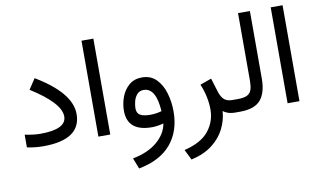

<svg xmlns="http://www.w3.org/2000/svg" viewBox="-89 -858 2190 1314"><g transform="rotate(-10 1006.0 -201.0)"><path d="M47.9 -101.1Q110.4 -88.4 154.8 -88.4Q336.4 -88.4 336.4 -177.7Q336.4 -270.5 134.3 -397.9L182.1 -470.2Q422.4 -326.7 422.4 -179.2Q422.4 -1 161.1 -1Q130.4 -1 102.1 -4.2Q73.7 -7.3 47.9 -12.7Z M542.5 -667H625V-0.5H542.5Z M996.1 -12.2Q979.5 -6.8 955.8 -3.4Q932.1 0 916 0Q745.1 0 745.1 -144.5Q745.1 -192.9 762.5 -239.5Q779.8 -286.1 815.7 -316.9Q851.6 -347.7 906.2 -347.7Q965.8 -347.7 1004.2 -309.3Q1042.5 -271 1060.8 -210Q1079.1 -148.9 1079.1 -81.1Q1079.1 55.2 1004.2 144.5Q929.2 233.9 779.3 262.7L750 187.5Q856.4 167.5 920.4 113Q984.4 58.6 996.1 -12.2ZM998 -97.2Q987.8 -261.2 902.3 -261.2Q872.6 -261.2 855.7 -241.2Q838.9 -221.2 832.3 -194.6Q825.7 -168 825.7 -147Q825.7 -113.3 848.4 -99.6Q871.1 -85.9 918.5 -85.9Q937.5 -85.9 958 -88.6Q978.5 -91.3 998 -97.2Z M1410.2 -25.4Q1405.8 38.6 1376.2 97.4Q1346.7 156.2 1289.3 200.4Q1231.9 244.6 1143.1 264.6L1107.4 192.4Q1227.1 163.1 1278.6 97.9Q1330.1 32.7 1330.1 -49.8Q1330.1 -91.8 1321 -137Q1312 -182.1 1292 -229L1371.1 -257.3L1401.4 -158.7Q1414.1 -120.6 1434.3 -104.2Q1454.6 -87.9 1488.8 -87.9H1507.8V0H1494.1Q1463.9 0 1442.6 -7.8Q1421.4 -15.6 1410.2 -25.4Z M1488.3 0V-87.9H1527.8Q1571.8 -87.9 1593.8 -100.1Q1615.7 -112.3 1623 -136.5Q1630.4 -160.6 1630.4 -196.8V-667H1712.9V-197.3Q1712.9 -100.1 1670.7 -50Q1628.4 0 1527.3 0Z M1857.4 -667H1939.9V-0.5H1857.4Z"/></g></svg>

Font: Vazir WOL-UI
Style: Regular-WOL-UI
Weight: 400
Designer: Saber Rastikerdar
Foundry: Saber Rastikerdar
Version: Version 30.1.0